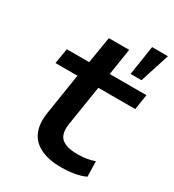

<svg xmlns="http://www.w3.org/2000/svg" viewBox="-173 -805 831 915"><g transform="rotate(30 242.5 -347.5)"><path d="M303 9Q235 9 189.5 -13.5Q144 -36 126.5 -79Q109 -122 119 -185L154 -408H33L47 -492H170L194 -638H306L283 -492H485L472 -408H269L235 -193Q225 -133 251.5 -108.5Q278 -84 341 -84Q365 -84 388.5 -87.5Q412 -91 434 -99L436 -15Q411 -3 376.5 3Q342 9 303 9ZM369 -542 394 -704H481L429 -542Z"/></g></svg>

Font: Nunito Sans 10pt Expanded SemiBold
Style: Italic
Weight: 600
Width: 7
Italic angle: -9°
Designer: Vernon Adams
Foundry: Vernon Adams
Version: Version 3.101;gftools[0.9.27]